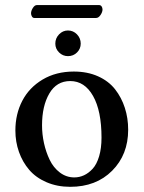

<svg xmlns="http://www.w3.org/2000/svg" viewBox="-20 -719 560 749"><path d="M253.9 -402.8Q200.7 -402.8 172.4 -354.2Q144 -305.7 144 -230Q144 -195.3 151.6 -160.6Q159.2 -126 173.8 -95.5Q188.5 -64.9 213.6 -45.9Q238.8 -26.9 270 -26.9Q289.6 -26.9 307.6 -35.2Q325.7 -43.5 341.6 -60.8Q357.4 -78.1 366.7 -109.4Q376 -140.6 376 -182.1Q376 -286.6 343 -344.7Q310.1 -402.8 253.9 -402.8ZM40 -210Q40 -273.9 66.9 -325.7Q93.8 -377.4 146.2 -408.7Q198.7 -439.9 268.1 -439.9Q320.8 -439.9 362.3 -421.4Q403.8 -402.8 429 -370.6Q454.1 -338.4 467 -298.3Q480 -258.3 480 -212.9Q480 -115.7 417.5 -53Q355 9.8 253.9 9.8Q203.1 9.8 161.6 -8.1Q120.1 -25.9 94 -56.4Q67.9 -86.9 54 -126.2Q40 -165.5 40 -210ZM355 -648.9H113.8Q107.9 -648.9 104.5 -654.8Q101.1 -660.6 101.1 -667Q101.1 -676.8 108.2 -688Q115.2 -699.2 124 -699.2H366.2Q373 -699.2 376.5 -693.8Q379.9 -688.5 379.9 -682.1Q379.9 -671.9 372.1 -660.4Q364.3 -648.9 355 -648.9ZM195.8 -548.8Q195.8 -569.8 210.4 -585Q225.1 -600.1 245.1 -600.1Q265.6 -600.1 280.3 -585Q294.9 -569.8 294.9 -548.8Q294.9 -528.8 280.5 -514.4Q266.1 -500 245.1 -500Q225.1 -500 210.4 -514.4Q195.8 -528.8 195.8 -548.8Z"/></svg>

Font: Common Serif Medium
Style: Regular
Weight: 500
Designer: Philipp H. Poll, Khaled Hosny
Foundry: Stefan Peev, Context Ltd.
Version: Version 1.026